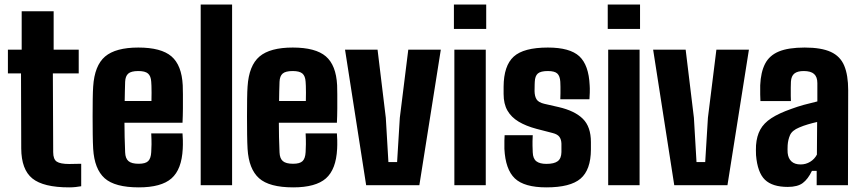

<svg xmlns="http://www.w3.org/2000/svg" viewBox="-20 -820 3821 850"><path d="M286 9.5Q172 9.5 123.2 -30Q74.5 -69.5 74 -163L73 -495H15V-600H76V-770H217.5V-600H328.5V-495H214L215.5 -146.5Q215.5 -115 231.2 -104.5Q247 -94 286.5 -94Q300 -94 312.2 -94.5Q324.5 -95 339.5 -95V4.5Q327.5 6.5 314.8 8Q302 9.5 286 9.5Z M594.5 9.5Q488.5 9.5 443.2 -31Q398 -71.5 392.5 -161Q391 -186.5 390.5 -224.5Q390 -262.5 390 -304Q390 -345.5 390.5 -381.2Q391 -417 392.5 -437Q398.5 -530 445.2 -569.8Q492 -609.5 592.5 -609.5Q693.5 -609.5 739 -570.5Q784.5 -531.5 789 -442.5Q789.5 -430.5 789.8 -402.2Q790 -374 789.8 -340Q789.5 -306 788 -276.5H531Q531 -245.5 531.8 -213.2Q532.5 -181 534 -145.5Q535 -118.5 548.8 -106.8Q562.5 -95 594 -95Q624 -95 636 -106.8Q648 -118.5 649.5 -146.5Q650.5 -161.5 650.8 -181.2Q651 -201 649.5 -229.5H788Q789 -222 789.5 -199.8Q790 -177.5 789 -161Q784.5 -70 739.2 -30.2Q694 9.5 594.5 9.5ZM532 -373H650.5Q651 -392 651 -409.5Q651 -427 650.5 -440Q650 -453 649.5 -458Q648 -483.5 635.2 -494.5Q622.5 -505.5 592.5 -505.5Q560.5 -505.5 547.8 -494.2Q535 -483 534 -458Q533.5 -436 532.8 -414.8Q532 -393.5 532 -373Z M868.5 0V-800H1007.5V0Z M1278 9.5Q1172 9.5 1126.8 -31Q1081.5 -71.5 1076 -161Q1074.5 -186.5 1074 -224.5Q1073.5 -262.5 1073.5 -304Q1073.5 -345.5 1074 -381.2Q1074.5 -417 1076 -437Q1082 -530 1128.8 -569.8Q1175.5 -609.5 1276 -609.5Q1377 -609.5 1422.5 -570.5Q1468 -531.5 1472.5 -442.5Q1473 -430.5 1473.2 -402.2Q1473.5 -374 1473.2 -340Q1473 -306 1471.5 -276.5H1214.5Q1214.5 -245.5 1215.2 -213.2Q1216 -181 1217.5 -145.5Q1218.5 -118.5 1232.2 -106.8Q1246 -95 1277.5 -95Q1307.5 -95 1319.5 -106.8Q1331.5 -118.5 1333 -146.5Q1334 -161.5 1334.2 -181.2Q1334.5 -201 1333 -229.5H1471.5Q1472.5 -222 1473 -199.8Q1473.5 -177.5 1472.5 -161Q1468 -70 1422.8 -30.2Q1377.5 9.5 1278 9.5ZM1215.5 -373H1334Q1334.5 -392 1334.5 -409.5Q1334.5 -427 1334 -440Q1333.5 -453 1333 -458Q1331.5 -483.5 1318.8 -494.5Q1306 -505.5 1276 -505.5Q1244 -505.5 1231.2 -494.2Q1218.5 -483 1217.5 -458Q1217 -436 1216.2 -414.8Q1215.5 -393.5 1215.5 -373Z M1601 0 1507.5 -600H1651.5L1688 -298.5L1699.5 -102.5H1738L1750 -298.5L1787.5 -600H1931.5L1836.5 0Z M1989.5 -692V-800H2132.5V-692ZM1991.5 0V-600H2130.5V0Z M2399 9.5Q2301 9.5 2259.2 -30.2Q2217.5 -70 2213 -161Q2212.5 -180 2213 -197Q2213.5 -214 2214 -221.5H2338.5Q2337 -192.5 2337.5 -175.5Q2338 -158.5 2338.5 -145.5Q2339.5 -117.5 2354.5 -106Q2369.5 -94.5 2399 -94.5Q2433.5 -94.5 2449.2 -106.5Q2465 -118.5 2465.5 -146.5Q2465.5 -159.5 2465.5 -162.8Q2465.5 -166 2465.5 -168.8Q2465.5 -171.5 2465.5 -184Q2465 -202 2456.8 -213.8Q2448.5 -225.5 2427 -231L2355.5 -249.5Q2308.5 -262 2276 -281.5Q2243.5 -301 2226.5 -330.5Q2209.5 -360 2209.5 -404Q2209.5 -413 2209.5 -420.8Q2209.5 -428.5 2209.5 -436Q2210 -529 2254 -569.2Q2298 -609.5 2405.5 -609.5Q2503 -609.5 2544.8 -570.8Q2586.5 -532 2590.5 -442.5Q2591.5 -431.5 2591 -409.8Q2590.5 -388 2589.5 -380.5H2460.5Q2461 -391.5 2461.2 -406.5Q2461.5 -421.5 2461.2 -435.8Q2461 -450 2460.5 -458Q2459 -483.5 2447.2 -494.5Q2435.5 -505.5 2405.5 -505.5Q2373.5 -505.5 2361 -494.5Q2348.5 -483.5 2347.5 -458Q2347.5 -455 2347 -446.5Q2346.5 -438 2346.5 -416.5Q2347 -393.5 2355.5 -380Q2364 -366.5 2389.5 -360.5L2453 -346Q2524.5 -329.5 2560.2 -294.2Q2596 -259 2596 -191Q2596 -182.5 2596 -174.2Q2596 -166 2596 -157.5Q2595.5 -68 2550.2 -29.2Q2505 9.5 2399 9.5Z M2670.5 -692V-800H2813.5V-692ZM2672.5 0V-600H2811.5V0Z M2965 0 2871.5 -600H3015.5L3052 -298.5L3063.5 -102.5H3102L3114 -298.5L3151.5 -600H3295.5L3200.5 0Z M3467.5 7.5Q3399.5 7.5 3366.5 -24.2Q3333.5 -56 3327 -133Q3326.5 -142 3326.5 -155.5Q3326.5 -169 3327 -177Q3330 -217.5 3345.8 -246.2Q3361.5 -275 3394.8 -296.8Q3428 -318.5 3483.5 -338Q3512 -348.5 3538.5 -355.8Q3565 -363 3598.5 -371V-452Q3598.5 -479.5 3584 -492.5Q3569.5 -505.5 3538 -505.5Q3510.5 -505.5 3496.8 -494.5Q3483 -483.5 3481.5 -458.5Q3481 -451.5 3480.8 -432.5Q3480.5 -413.5 3480.8 -395Q3481 -376.5 3481.5 -372.5H3346.5Q3346 -380.5 3345.5 -401.5Q3345 -422.5 3345.5 -442.5Q3348 -500.5 3367 -537.5Q3386 -574.5 3428 -592Q3470 -609.5 3542.5 -609.5Q3616 -609.5 3658 -590.2Q3700 -571 3717.5 -529.2Q3735 -487.5 3735 -420.5L3734 0H3595.5V-63.5H3574.5Q3557 -27 3534 -9.8Q3511 7.5 3467.5 7.5ZM3524.5 -92Q3547.5 -92 3566.8 -103.8Q3586 -115.5 3596.5 -135.5L3597.5 -280Q3577.5 -275.5 3557 -269.5Q3536.5 -263.5 3518 -255.5Q3486.5 -242.5 3477.5 -221.8Q3468.5 -201 3467 -177Q3466.5 -164.5 3466.5 -159Q3466.5 -153.5 3467 -143Q3469.5 -118.5 3484 -105.2Q3498.5 -92 3524.5 -92Z"/></svg>

Font: Big Shoulders Thin ExtraBold
Style: Regular
Weight: 800
Version: Version 2.002